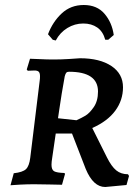

<svg xmlns="http://www.w3.org/2000/svg" viewBox="-20 -736 561 768"><path d="M189 -106Q186 -88 186 -77Q186 -57 196.5 -51Q207 -45 238 -44L240 -40L228 3Q215 3 181 2Q147 1 116 1Q89 1 60 2.5Q31 4 22 5L35 -43Q71 -47 84 -59.5Q97 -72 101 -105L139 -415Q140 -421 140 -431Q140 -444 135 -449Q130 -454 118 -454L91 -453L87 -458L100 -501Q110 -501 138.5 -499.5Q167 -498 195 -498Q224 -498 256 -500Q288 -502 300 -503Q379 -503 425.5 -472Q472 -441 472 -387Q472 -335 441 -293Q410 -251 349 -224L408 -106Q426 -70 445 -54.5Q464 -39 492 -39L496 -32L486 4L401 12Q353 12 323 -60L268 -202H203ZM372 -370Q372 -449 256 -449Q249 -449 245.5 -445.5Q242 -442 239 -431Q226 -360 217 -297L212 -263L286 -255Q306 -264 322 -273.5Q338 -283 355 -307.5Q372 -332 372 -370ZM203 -574 191 -577 172 -599Q191 -649 227 -682.5Q263 -716 315 -716Q368 -716 398 -681Q428 -646 435 -596L413 -577H401Q392 -610 369 -626Q346 -642 313 -642Q279 -642 249.5 -624Q220 -606 203 -574Z"/></svg>

Font: Alegreya SC Medium
Style: Italic
Weight: 500
Italic angle: -7°
Designer: Juan Pablo del Peral
Foundry: Huerta Tipografica
Version: Version 2.007; ttfautohint (v1.6)